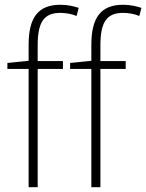

<svg xmlns="http://www.w3.org/2000/svg" viewBox="-20 -785 613 805"><path d="M244 -496V-529H138V-595C138 -692 164 -731 233 -731C255 -731 280 -727 301 -718L310 -752C288 -759 264 -765 233 -765C138 -765 100 -709 100 -597V-530L11 -521V-496H100V0H138V-496ZM507 -496V-529H401V-595C401 -692 427 -731 496 -731C518 -731 543 -727 564 -718L573 -752C551 -759 527 -765 496 -765C401 -765 363 -709 363 -597V-530L274 -521V-496H363V0H401V-496Z"/></svg>

Font: Noto Sans SemiCondensed ExtraLight
Style: Regular
Weight: 200
Width: 4
Designer: Monotype Design Team
Foundry: Monotype Imaging Inc.
Version: Version 2.013